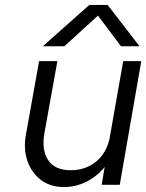

<svg xmlns="http://www.w3.org/2000/svg" viewBox="-20 -747 591 776"><path d="M341 -727H415L544 -560H469L376 -684L240 -560H153ZM160 -212Q147 -141 174.5 -100Q202 -59 265 -59Q326 -59 368 -93.5Q410 -128 423 -188L478 -500H551L464 0H391L403 -72Q372 -34 329 -12.5Q286 9 238 9Q183 9 145 -20Q107 -49 90.5 -97.5Q74 -146 85 -204L138 -500H212Z"/></svg>

Font: Overused Grotesk
Style: Italic
Weight: 400
Italic angle: -10°
Version: Version 0.003